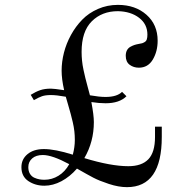

<svg xmlns="http://www.w3.org/2000/svg" viewBox="-20 -750 760 788"><path d="M644 -230V-188Q644 18.1 501 18.1Q466.8 18.1 426.8 4.9Q386.7 -8.3 363 -20.8Q339.4 -33.2 295.9 -58.1Q267.1 -24.9 232.2 -6.3Q197.3 12.2 162.1 12.2Q125 12.2 96.4 -6.8Q67.9 -25.9 67.9 -64Q67.9 -96.7 93 -117.4Q118.2 -138.2 160.2 -138.2Q205.6 -138.2 278.8 -115.2Q287.1 -146 287.1 -175.8Q287.1 -193.4 285.2 -211.2Q283.2 -229 278.6 -248.8Q273.9 -268.6 270.3 -282Q266.6 -295.4 259.8 -319.1Q252.9 -342.8 250 -353Q211.4 -359.9 189 -359.9Q166.5 -359.9 152.3 -355Q138.2 -350.1 119.1 -338.9L106 -360.8Q127.4 -374 145.5 -380.1Q163.6 -386.2 189 -386.2Q201.7 -386.2 243.2 -379.9Q232.9 -425.3 232.9 -460Q232.9 -496.1 242.4 -533.7Q252 -571.3 271.2 -606.4Q290.5 -641.6 317.4 -669.2Q344.2 -696.8 382.3 -713.4Q420.4 -730 463.9 -730Q535.2 -730 581.1 -689.5Q627 -648.9 627 -583Q627 -539.1 607.2 -505.6Q587.4 -472.2 549.8 -472.2Q528.3 -472.2 512.2 -484.1Q496.1 -496.1 496.1 -521Q496.1 -534.2 501 -543.5Q505.9 -552.7 515.1 -557.9Q524.4 -563 531.7 -565.4Q539.1 -567.9 549.8 -569.8Q559.1 -571.3 563.2 -572.5Q567.4 -573.7 573.7 -577.4Q580.1 -581.1 582.5 -588.6Q585 -596.2 585 -607.9Q585 -650.9 550.8 -677Q516.6 -703.1 463.9 -704.1Q398.4 -704.1 356.7 -662.6Q314.9 -621.1 314.9 -537.1Q314.9 -519 316.7 -501.2Q318.4 -483.4 322.8 -462.9Q327.1 -442.4 330.3 -429.9Q333.5 -417.5 340.1 -392.6Q346.7 -367.7 349.1 -358.9Q387.7 -352.1 413.1 -352.1Q460 -352.1 481 -373L499 -355Q470.2 -326.2 413.1 -326.2Q386.7 -326.2 355 -331.1Q365.2 -276.9 365.2 -249Q365.2 -168 326.2 -101.1Q435.1 -67.9 506.8 -67.9Q561.5 -67.9 588.9 -96.4Q616.2 -125 616.2 -188V-230ZM162.1 -12.2Q193.4 -12.2 220.2 -28.8Q247.1 -45.4 264.2 -76.2Q194.3 -113.8 155.8 -113.8Q127.9 -113.8 112.1 -99.9Q96.2 -85.9 96.2 -64Q96.2 -47.9 103 -36.6Q109.9 -25.4 121.1 -20.5Q132.3 -15.6 142.1 -13.9Q151.9 -12.2 162.1 -12.2Z"/></svg>

Font: Flanker Steampunk
Style: Regular
Weight: 400
Designer: Alexey Kryukov, Leonardo Di Lena
Foundry: Alexey Kryukov, Leonardo Di Lena
Version: 1.210